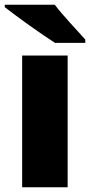

<svg xmlns="http://www.w3.org/2000/svg" viewBox="-26 -786 378 806"><path d="M204 -766H-6V-756C42 -718 151 -640 205 -606H332V-620C299 -657 238 -721 204 -766ZM258 0V-553H67V0Z"/></svg>

Font: Noto Sans Sinhala UI Black
Style: Regular
Weight: 900
Designer: Jelle Bosma - Monotype Design Team
Foundry: Monotype Imaging Inc.
Version: Version 2.006